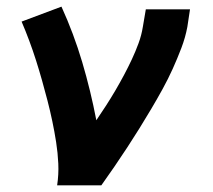

<svg xmlns="http://www.w3.org/2000/svg" viewBox="-20 -558 640 578"><path d="M152 0Q157 -33 155.5 -65.5Q154 -98 149 -130Q144 -162 137.5 -193Q131 -224 123 -255Q115 -286 106.5 -316Q98 -346 88.5 -376Q79 -406 68 -435.5Q57 -465 45 -493L165 -538Q202 -457 227.5 -371Q253 -285 270 -196Q285 -218 299.5 -240.5Q314 -263 327.5 -286Q341 -309 353.5 -332.5Q366 -356 377 -379.5Q388 -403 397 -427.5Q406 -452 410 -477L419 -530H552L544 -477Q538 -445 526 -413.5Q514 -382 500 -351Q486 -320 469.5 -290Q453 -260 435.5 -230.5Q418 -201 400 -172Q382 -143 363 -114Q344 -85 324.5 -56.5Q305 -28 285 0Z"/></svg>

Font: Iosevka Curly XBdExObl
Style: Regular
Weight: 800
Width: 7
Italic angle: -9°
Monospace: yes
Designer: Belleve Invis
Foundry: Belleve Invis
Version: Version 11.1.0; ttfautohint (v1.8.3)